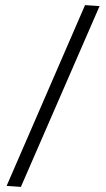

<svg xmlns="http://www.w3.org/2000/svg" viewBox="-20 -730 417 754"><path d="M371 -706 62 4 6 0 314 -710Z"/></svg>

Font: Palanquin Light
Style: Regular
Weight: 300
Designer: Pria Ravichandran
Version: Version 1.0.4